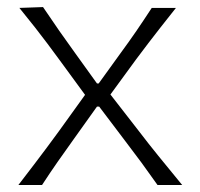

<svg xmlns="http://www.w3.org/2000/svg" viewBox="-20 -531 574 551"><path d="M32.7 0H100.6Q124.5 -36.6 145.3 -66.4Q166 -96.2 192.4 -132.8L258.3 -225.1H264.6L337.4 -128.9Q364.7 -93.3 386.2 -64Q407.7 -34.7 432.1 0H502.9Q462.4 -49.3 434.8 -83.3Q407.2 -117.2 378.9 -154.3L296.9 -259.8L371.1 -361.3Q390.1 -386.7 406 -407.5Q421.9 -428.2 440.2 -451.7Q458.5 -475.1 484.9 -508.3H415.5Q391.6 -471.7 371.3 -442.1Q351.1 -412.6 326.7 -379.4L263.2 -291.5H258.3L195.8 -378.4Q171.4 -412.1 150.4 -442.1Q129.4 -472.2 103.5 -510.7L35.6 -508.3Q61.5 -476.6 80.6 -452.1Q99.6 -427.7 116.5 -405.3Q133.3 -382.8 152.3 -356.9L224.1 -258.8L148.9 -154.3Q130.4 -128.9 113.8 -106.7Q97.2 -84.5 78.1 -59.3Q59.1 -34.2 32.7 0Z"/></svg>

Font: Pinar-VF-FD
Style: Regular
Weight: 300
Designer: Amin Abedi
Version: Version 3.0